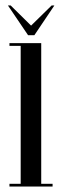

<svg xmlns="http://www.w3.org/2000/svg" viewBox="-20 -681 226 701"><path d="M14.5 0V-10H55.5V-513.5H14.5V-523.5H130.5V-10H172V0ZM82.5 -552.5 9 -661H19L93.5 -587.5L168.5 -661H178.5L105.5 -552.5Z"/></svg>

Font: Imbue 100pt
Style: Regular
Weight: 400
Designer: Tyler Finck
Foundry: Etcetera Type Company
Version: Version 1.102; ttfautohint (v1.8.3)